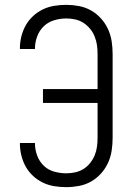

<svg xmlns="http://www.w3.org/2000/svg" viewBox="-20 -763 540 791"><path d="M253 8Q279 8 305.5 3Q332 -2 355 -15Q378 -28 396 -48Q414 -68 425 -92Q436 -116 440 -142.5Q444 -169 444 -195V-540Q444 -567 440 -593Q436 -619 425 -643Q414 -667 396 -687Q378 -707 355 -720Q332 -733 305.5 -738Q279 -743 253 -743Q228 -743 203.5 -739Q179 -735 157 -724.5Q135 -714 116.5 -697Q98 -680 86 -658.5Q74 -637 68 -613Q62 -589 62 -564Q62 -563 62 -562.5Q62 -562 62 -561H124Q124 -562 124 -562.5Q124 -563 124 -563Q124 -588 133 -612.5Q142 -637 160 -654.5Q178 -672 203 -679.5Q228 -687 253 -687Q271 -687 289.5 -683Q308 -679 323.5 -669Q339 -659 351 -644.5Q363 -630 370 -612.5Q377 -595 379.5 -577Q382 -559 382 -540V-396H157V-339H382V-195Q382 -177 379.5 -158.5Q377 -140 370 -123Q363 -106 351 -91Q339 -76 323.5 -66.5Q308 -57 289.5 -53Q271 -49 253 -49Q228 -49 203 -56Q178 -63 160 -80.5Q142 -98 133 -122.5Q124 -147 124 -172Q124 -173 124 -173.5Q124 -174 124 -174H62Q62 -173 62 -172.5Q62 -172 62 -171Q62 -147 68 -122.5Q74 -98 86 -76.5Q98 -55 116.5 -38Q135 -21 157 -10.5Q179 0 203.5 4Q228 8 253 8Z"/></svg>

Font: Iosevka SS09 Light
Style: Regular
Weight: 300
Monospace: yes
Designer: Belleve Invis
Foundry: Belleve Invis
Version: Version 5.2.1; ttfautohint (v1.8.3)